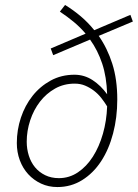

<svg xmlns="http://www.w3.org/2000/svg" viewBox="-20 -744 557 776"><path d="M212 12Q176 12 146 -2Q116 -16 94 -40Q72 -64 60 -96.5Q48 -129 48 -166Q48 -219 64.5 -268.5Q81 -318 111.5 -356.5Q142 -395 185 -418.5Q228 -442 281 -442Q321 -442 354.5 -420Q388 -398 413 -363Q411 -433 393 -487Q375 -541 344 -584L195 -521L185 -548L326 -608Q304 -634 278 -655.5Q252 -677 222 -697L243 -724Q277 -703 306.5 -678Q336 -653 361 -622L507 -684L517 -657L379 -599Q414 -549 434 -486Q454 -423 454 -342Q454 -269 437 -204.5Q420 -140 388.5 -92Q357 -44 312 -16Q267 12 212 12ZM218 -24Q260 -24 295 -47.5Q330 -71 355.5 -111Q381 -151 396 -203.5Q411 -256 413 -314Q402 -332 389 -348.5Q376 -365 359.5 -377.5Q343 -390 324 -398Q305 -406 282 -406Q238 -406 202.5 -386Q167 -366 141.5 -333Q116 -300 102 -257.5Q88 -215 88 -171Q88 -142 96.5 -115Q105 -88 121.5 -68Q138 -48 162.5 -36Q187 -24 218 -24Z"/></svg>

Font: TypoPRO Source Sans Pro
Style: Italic
Weight: 300
Italic angle: -11°
Designer: Paul D. Hunt
Foundry: Adobe Systems Incorporated
Version: Version 1.075;PS 2.000;hotconv 1.0.86;makeotf.lib2.5.63406